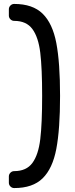

<svg xmlns="http://www.w3.org/2000/svg" viewBox="-20 -796 382 975"><path d="M25 100Q25 89 33 81Q41 73 52 73Q114 73 144.5 31.5Q175 -10 184.5 -89.5Q194 -169 194 -309Q194 -449 184.5 -528Q175 -607 144.5 -648.5Q114 -690 52 -690Q41 -690 33 -698Q25 -706 25 -717V-749Q25 -760 33 -768Q41 -776 52 -776Q146 -776 196.5 -726.5Q247 -677 266 -577.5Q285 -478 285 -309Q285 -140 266 -40Q247 60 196.5 109.5Q146 159 52 159Q41 159 33 151Q25 143 25 132Z"/></svg>

Font: Rubik
Style: Regular
Weight: 400
Designer: Hubert & Fischer
Foundry: Hubert & Fischer
Version: Version 1.100